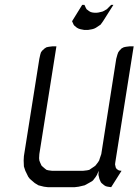

<svg xmlns="http://www.w3.org/2000/svg" viewBox="-20 -776 574 796"><path d="M78.1 -110.8 79.1 -128.9 143.1 -532.2 147 -549.8 149.9 -559.1 154.8 -565.9 165 -575.2 172.9 -580.1 182.1 -582 198.2 -584H213.9L143.1 -137.2L142.1 -120.1L143.1 -110.8L146 -103L151.9 -89.8L155.8 -85.9L166 -77.1L172.9 -71.8L181.2 -69.8L195.8 -67.9H324.2L340.8 -69.8L350.1 -71.8L357.9 -77.1L371.1 -85.9L376 -89.8L386.2 -103L391.1 -110.8L394 -120.1L399.9 -137.2L461.9 -532.2L466.8 -549.8L470.2 -559.1L475.1 -565.9L483.9 -575.2L493.2 -580.1L502 -582L518.1 -584H534.2L458 -103L457 -94.2L458 -89.8L460 -81.1L463.9 -75.2L472.2 -69.8L476.1 -68.8L483.9 -67.9L440.9 0L426.8 -2L418.9 -3.9L412.1 -7.8L400.9 -17.1L397.9 -21L392.1 -34.2L390.1 -43L388.2 -50.8L389.2 -67.9L381.8 -50.8L377 -43L366.2 -28.8L361.8 -24.9L348.1 -17.1L331.1 -7.8L306.2 -2L290 0H178.2L162.1 -2L139.2 -7.8L124 -17.1L104 -34.2L97.2 -43L85 -67.9L79.1 -85.9ZM278.8 -688 320.8 -755.9H330.1L335.9 -743.2L338.9 -737.8L349.1 -730L356 -726.1L363.8 -724.1L373 -723.1H379.9L388.2 -724.1L404.8 -728L409.2 -730L422.9 -737.8L440.9 -755.9H450.2L407.2 -688L397 -673.8L391.1 -669.9L377.9 -661.1L370.1 -657.2L361.8 -654.8L345.2 -651.9H329.1L314 -654.8L306.2 -657.2L298.8 -661.1L288.1 -669.9L285.2 -673.8Z"/></svg>

Font: Petahja
Style: Italic
Weight: 400
Designer: T. Christopher White
Version: Version 1.1